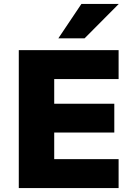

<svg xmlns="http://www.w3.org/2000/svg" viewBox="-20 -961 690 981"><path d="M76 0V-705H586V-557H257V-431H564V-284H257V-148H586V0ZM278 -765 396 -941H587L412 -765Z"/></svg>

Font: Nunito Sans 9pt Black
Style: Regular
Weight: 900
Version: Version 3.101;gftools[0.9.27]